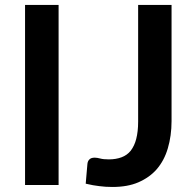

<svg xmlns="http://www.w3.org/2000/svg" viewBox="-20 -743 782 771"><path d="M215.3 -723.1V0H80.6V-723.1ZM668.9 -723.1V-256.8Q668.9 -197.8 653.8 -147Q639.6 -98.6 609.4 -63.5Q580.6 -30.3 535.2 -10.7Q492.2 7.8 431.6 7.8Q402.8 7.8 378.4 4.4Q355.5 2 324.2 -5.4Q326.2 -29.8 327.6 -45.4Q329.1 -61 331.1 -85.4Q332.5 -97.2 339.8 -103.5Q346.2 -109.9 360.4 -109.9Q369.6 -109.9 382.8 -106.4Q395 -103 417.5 -103Q445.3 -103 467.8 -111.3Q490.2 -119.6 504.9 -137.7Q520 -157.7 526.9 -184.6Q534.7 -214.8 534.7 -253.9V-723.1Z"/></svg>

Font: Lato-SemiBold
Style: Bold
Weight: 500
Designer: Lukasz Dziedzic with Adam Twardoch and Botio Nikoltchev
Foundry: tyPoland Lukasz Dziedzic
Version: ""